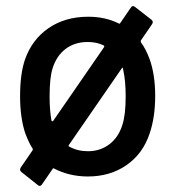

<svg xmlns="http://www.w3.org/2000/svg" viewBox="-20 -572 570 631"><path d="M490 -257Q490 -187 472 -134Q450 -67 396 -29.5Q342 8 269 8Q208 8 158 -18Q154 -20 153 -17L118 34Q112 43 104 36L50 -7Q43 -13 48 -21L87 -78Q89 -81 87 -84Q76 -100 63 -134Q46 -185 46 -256Q46 -329 62 -376Q85 -442 139.5 -479.5Q194 -517 270 -517Q326 -517 370 -495Q374 -493 375 -496L410 -547Q416 -556 424 -549L478 -507Q485 -501 480 -493L443 -439Q442 -436 443 -433Q459 -412 472 -377Q490 -326 490 -257ZM149 -176Q150 -174 152 -173.5Q154 -173 155 -175L322 -417Q324 -422 320 -423Q298 -434 268 -434Q226 -434 196 -411.5Q166 -389 153 -348Q143 -317 143 -255Q143 -211 149 -176ZM393 -255Q393 -307 385 -342V-343L383 -350H382L206 -95Q204 -91 208 -90Q235 -75 269 -75Q309 -75 339 -97.5Q369 -120 382 -161Q393 -194 393 -255Z"/></svg>

Font: Amber EN Medium
Style: Regular
Weight: 500
Designer: Jeremy Tribby
Foundry: Tribby Type Co.
Version: Version 1.403 November 24, 2021